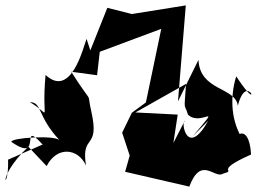

<svg xmlns="http://www.w3.org/2000/svg" viewBox="-40 -624 952 712"><path d="M320 -345 330 -432 558 -517 501 -244 449 -206 413 -132 441 -47 424 13 662 68C706 -49 756 41 787 20C844 5 745 14 891 -51C884 -187 803 -105 865 -100C817 -168 811 -260 836 -341C938 -184 877 -369 842 -232C833 -302 701 -286 696 -402L620 -248L649 -604L449 -572L358 -595L295 -437L281 -480C269 -449 224 -258 129 -346C112 -164 156 -196 71 -245C117 -245 97 -193 181 -104C162 -124 0 -113 2 -98C123 -14 28 -188 118 -88L-10 -32C-6 99 -64 43 65 -80L133 -8C170 -82 249 -76 279 -10C259 -131 331 -65 299 -209C278 -300 314 -217 224 -358ZM732 -176C654 -37 630 -172 645 -176L603 -94L619 -199L462 -207L650 -313C642 -203 643 -246 657 -199C706 -151 790 -255 675 -119Z"/></svg>

Font: Asimov Silicon
Style: Regular
Weight: 400
Designer: Google
Version: Version 2.000980; 2014